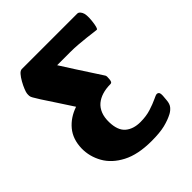

<svg xmlns="http://www.w3.org/2000/svg" viewBox="-184 -751 877 877"><g transform="rotate(-45 254.0 -313.0)"><path d="M287.9 13Q200.7 13 144.9 -16.2Q89.1 -45.3 63.2 -91.8Q37.3 -138.2 38.1 -189.4Q39.6 -248.2 71.4 -286.3Q103.1 -324.3 154.9 -341.9Q127.5 -384.5 103.6 -420.5Q79.7 -456.4 64 -480.8Q48.3 -505.3 44.8 -512.3Q39.5 -521 38.9 -528Q38.3 -535 39.1 -543.1Q39.8 -550.3 46 -565.8Q52.1 -581.2 61.7 -598.3Q71.2 -615.4 81.5 -627.2Q91.8 -639 101.6 -639H460.2Q470.2 -639 478.9 -623.5Q487.5 -608 483.5 -569.1Q478.5 -523.6 470.5 -523.6Q467 -523.6 451.2 -525.7Q435.4 -527.9 412.4 -530.5Q389.3 -533.1 363.3 -535.2Q337.3 -537.3 312.6 -537.3H227.9Q239.6 -518 271.6 -468.7Q303.7 -419.4 344.8 -356Q347.6 -352.7 350.6 -346.9Q353.6 -341 351.8 -325Q351.1 -314.4 348.3 -309.3Q345.5 -304.1 338.2 -304.1Q310 -304.1 286.5 -296.9Q262.9 -289.6 246.1 -275.6Q229.3 -261.5 220.2 -238.8Q211.2 -216.1 211.9 -185Q213.2 -131 240.7 -107.7Q268.2 -84.4 313.8 -84.4Q351.2 -84.4 381.5 -94.1Q411.9 -103.9 431.5 -113.3Q451.2 -122.8 455.6 -122.8Q466.6 -122.8 469.7 -113.1Q472.7 -103.5 468.6 -70.5Q466.9 -48.5 457.2 -36.6Q447.6 -24.7 433.1 -16.7Q408.3 -3.5 375.1 4.8Q341.8 13 287.9 13Z"/></g></svg>

Font: Briem Hand Thin
Style: Regular
Weight: 100
Designer: Gunnlaugur SE Briem, Eben Sorkin
Foundry: Sorkin Type Co.
Version: Version 1.003